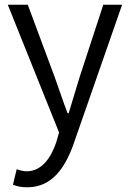

<svg xmlns="http://www.w3.org/2000/svg" viewBox="-20 -560 552 816"><path d="M96 236C201 236 257 153 293 51L499 -540H419L318 -231C303 -183 287 -128 272 -79H267C248 -129 230 -184 213 -231L98 -540H13L231 3L219 45C195 115 155 168 93 168C78 168 62 163 51 159L35 225C51 232 72 236 96 236Z"/></svg>

Font: Noto Sans KR DemiLight
Style: Regular
Weight: 350
Designer: Ryoko NISHIZUKA 西塚涼子 (kana, bopomofo & ideographs); Paul D. Hunt (Latin, Greek & Cyrillic); Sandoll Communications 산돌커뮤니
Foundry: Adobe
Version: Version 2.004;hotconv 1.0.118;makeotfexe 2.5.65603